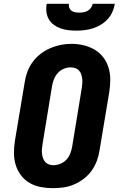

<svg xmlns="http://www.w3.org/2000/svg" viewBox="-20 -975 640 1003"><path d="M256 8Q224 8 192.5 2Q161 -4 134.5 -19.5Q108 -35 89.5 -59.5Q71 -84 62 -113.5Q53 -143 53 -175.5Q53 -208 58 -240L109 -545Q113 -573 123 -600Q133 -627 150.5 -651Q168 -675 192 -693.5Q216 -712 243 -723.5Q270 -735 297.5 -740.5Q325 -746 354 -746Q386 -746 417 -738.5Q448 -731 474.5 -715.5Q501 -700 519.5 -675.5Q538 -651 547 -621.5Q556 -592 556 -559.5Q556 -527 551 -495L500 -190Q496 -162 486 -135Q476 -108 459 -84Q442 -60 418 -41.5Q394 -23 367 -11.5Q340 0 312 4Q284 8 256 8ZM259 -112Q277 -112 295.5 -119.5Q314 -127 327 -141Q340 -155 347 -173Q354 -191 357 -209L407 -514Q409 -527 410 -539.5Q411 -552 409.5 -564Q408 -576 404 -587.5Q400 -599 392 -607.5Q384 -616 372.5 -619.5Q361 -623 348 -623Q330 -623 312.5 -615.5Q295 -608 282 -593.5Q269 -579 262 -561.5Q255 -544 252 -526L202 -221Q200 -208 199 -195.5Q198 -183 199.5 -171Q201 -159 205 -148Q209 -137 216.5 -128.5Q224 -120 235.5 -116Q247 -112 259 -112ZM379 -815Q358 -815 336.5 -817.5Q315 -820 296 -827Q277 -834 261 -845.5Q245 -857 235 -874.5Q225 -892 222.5 -913Q220 -934 224 -955H340Q338 -944 342 -934Q346 -924 354 -918.5Q362 -913 373 -911Q384 -909 394 -909Q405 -909 416.5 -911Q428 -913 438 -918.5Q448 -924 455 -934Q462 -944 464 -955H580Q576 -933 567 -912.5Q558 -892 542.5 -875Q527 -858 507 -846Q487 -834 465.5 -827Q444 -820 422 -817.5Q400 -815 379 -815Z"/></svg>

Font: Iosevka Curly Slab HvExObl
Style: Regular
Weight: 900
Width: 7
Italic angle: -9°
Monospace: yes
Designer: Belleve Invis
Foundry: Belleve Invis
Version: Version 11.1.0; ttfautohint (v1.8.3)